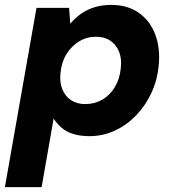

<svg xmlns="http://www.w3.org/2000/svg" viewBox="-37 -544 718 784"><path d="M-17 220 112 -512H245L250 -447Q269 -470 293.5 -487.5Q318 -505 349 -514.5Q380 -524 417 -524Q484 -524 530 -491.5Q576 -459 597 -403Q618 -347 611 -276Q605 -215 580.5 -163Q556 -111 517.5 -71.5Q479 -32 430.5 -10Q382 12 328 12Q292 12 263.5 3.5Q235 -5 215 -22Q195 -39 182 -60L133 220ZM311 -119Q349 -119 380.5 -137Q412 -155 432 -188.5Q452 -222 456 -264Q461 -303 449.5 -332Q438 -361 414 -377.5Q390 -394 355 -394Q317 -394 286 -375Q255 -356 234.5 -323Q214 -290 210 -246Q206 -208 217.5 -179.5Q229 -151 253 -135Q277 -119 311 -119Z"/></svg>

Font: DM Sans 12pt Black
Style: Italic
Weight: 900
Italic angle: -10°
Version: Version 4.004;gftools[0.9.30]